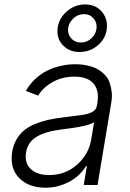

<svg xmlns="http://www.w3.org/2000/svg" viewBox="-20 -847 596 879"><path d="M188.9 12.4Q111.9 12.4 68 -31.8Q24.1 -76 35.9 -152.3Q41.2 -183.9 55.6 -208.6Q70 -233.3 90.4 -250.2Q110.8 -267 140.1 -279.1Q169.4 -291.2 200.8 -298.3Q232.2 -305.4 272.4 -310Q352.3 -320 362.6 -321.7Q405.5 -329.5 417.6 -347.7Q422.2 -354.4 423.7 -363.3L425.8 -376.1Q435 -432.5 408.2 -464.3Q381.4 -496.1 320.7 -496.1Q264.6 -496.1 220.7 -471.2Q176.8 -446.4 154.5 -409.1L98.4 -430.8Q116.8 -463.1 143.3 -487.2Q169.7 -511.4 199.9 -525.4Q230.1 -539.4 261.4 -546.2Q292.6 -552.9 325.3 -552.9Q344.1 -552.9 361.9 -550.4Q379.6 -547.9 398.4 -542.3Q417.3 -536.6 432.2 -527.2Q447.1 -517.8 460.6 -503.7Q474.1 -489.7 481.2 -470.5Q488.3 -451.3 491.3 -426.5Q494.3 -401.6 488.3 -370.4L426.5 0H363.3L377.8 -86.3H373.9Q357.6 -60.4 333.1 -39.1Q308.6 -17.8 270.2 -2.7Q231.9 12.4 188.9 12.4ZM204.9 -45.5Q278.8 -45.5 332.6 -92.9Q386.4 -140.3 397.7 -209.2L410.9 -288Q389.2 -269.5 263.8 -254.6Q189.3 -245.7 148.3 -221.4Q107.2 -197.1 99.4 -149.5Q91.3 -100.9 120.7 -73.2Q150.2 -45.5 204.9 -45.5ZM344.5 -609Q297.2 -609 267.9 -639.9Q238.6 -670.8 243.6 -716.3Q248.6 -762.1 285.3 -794.4Q322.1 -826.7 369.7 -826.7Q416.9 -826.7 445.3 -794.6Q473.7 -762.4 469.1 -716.3Q464.5 -671.2 428.4 -640.1Q392.4 -609 344.5 -609ZM421.9 -716.3Q425.1 -742.9 408.4 -762.6Q391.7 -782.3 364 -782.3Q336.6 -782.3 315.7 -762.6Q294.7 -742.9 291.9 -716.3Q289.1 -690.7 305.9 -671.5Q322.8 -652.3 350.1 -652.3Q377.5 -652.3 398.1 -671.3Q418.7 -690.3 421.9 -716.3Z"/></svg>

Font: Karasuma Gothic
Style: Light Italic
Weight: 300
Italic angle: 9.39998°
Designer: Rasmus Andersson / Ryoko Nishizuka
Foundry: rsms
Version: Version 1.00